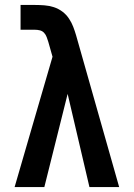

<svg xmlns="http://www.w3.org/2000/svg" viewBox="-20 -755 540 775"><path d="M39 0H159L253 -376L341 0H461L287 -613Q282 -630 275.5 -647Q269 -664 259 -679Q248 -696 232 -708Q216 -720 197.5 -726Q179 -732 159.5 -733.5Q140 -735 120 -735H63V-635H120Q131 -635 141 -632.5Q151 -630 158 -622.5Q165 -615 168.5 -605Q172 -595 175 -586L192 -526L109 -241Z"/></svg>

Font: Iosevka SS09
Style: Bold
Weight: 700
Monospace: yes
Designer: Belleve Invis
Foundry: Belleve Invis
Version: Version 5.2.1; ttfautohint (v1.8.3)